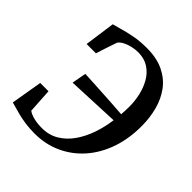

<svg xmlns="http://www.w3.org/2000/svg" viewBox="-204 -893 1042 1042"><g transform="rotate(45 317.0 -372.0)"><path d="M225 8Q186 8 152.8 3.2Q119.5 -1.5 88.2 -9.8Q57 -18 22.5 -28L53 -208H116.5L125 -67Q140.5 -55.5 168.2 -48.2Q196 -41 232.5 -41Q287 -41 329.2 -66.5Q371.5 -92 401.8 -135.2Q432 -178.5 451 -233.2Q470 -288 477.5 -346.5L176 -333.5L191 -416Q215.5 -415 250.5 -413Q285.5 -411 325.2 -408.8Q365 -406.5 405.8 -404Q446.5 -401.5 483.5 -398.5Q485 -413.5 485.5 -429.8Q486 -446 486 -461.5Q486 -502 476.5 -544.2Q467 -586.5 446.5 -622.2Q426 -658 392.8 -679.8Q359.5 -701.5 312.5 -702Q288.5 -702 265 -696.5Q241.5 -691 222.5 -681.2Q203.5 -671.5 193.5 -658Q189 -645 183.8 -629.5Q178.5 -614 173 -597.8Q167.5 -581.5 162.5 -565.5Q157.5 -549.5 153 -535.5H81.5L106 -711.5Q125.5 -716 157.5 -725.5Q189.5 -735 232.5 -743.2Q275.5 -751.5 328.5 -751.5Q405.5 -751.5 459 -725.2Q512.5 -699 545 -654.5Q577.5 -610 592.5 -553.8Q607.5 -497.5 608 -437Q609 -337.5 580.8 -255.8Q552.5 -174 500.5 -115Q448.5 -56 378.2 -24Q308 8 225 8Z"/></g></svg>

Font: Merriweather 48pt Medium
Style: Italic
Weight: 500
Italic angle: -7.8°
Version: Version 2.101